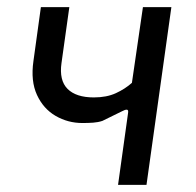

<svg xmlns="http://www.w3.org/2000/svg" viewBox="-20 -520 552 540"><path d="M312 0 340 -201Q342 -211 337 -211.5Q332 -212 323 -207L268 -180Q256 -176 242 -175Q228 -174 212 -174Q171 -174 136.5 -194Q102 -214 84 -253Q66 -292 74 -348L95 -500H175L153 -343Q146 -294 170 -270Q194 -246 244 -246Q280 -246 306 -258Q332 -270 351 -287L382 -500H462L392 0Z"/></svg>

Font: Finlandica
Style: Italic
Weight: 400
Italic angle: -8°
Designer: Niklas Ekholm, Juho Hiilivirta, Jaakko Suomalainen
Foundry: Helsinki Type Studio
Version: Version 1.064